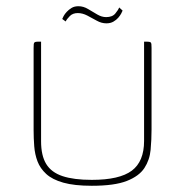

<svg xmlns="http://www.w3.org/2000/svg" viewBox="-20 -594 595 617"><path d="M467 -178Q467 -145 464 -112.5Q461 -80 444 -54Q427 -28 387.5 -12.5Q348 3 275 3Q219 3 183.5 -7Q148 -17 128.5 -35Q109 -53 100.5 -75.5Q92 -98 90 -124Q88 -150 88 -176V-440Q88 -448 88.5 -452.5Q89 -457 92 -458.5Q95 -460 100 -460H112V-140Q112 -94 128.5 -67Q145 -40 181 -28Q217 -16 275 -16Q364 -16 403.5 -45.5Q443 -75 443 -141V-460H454Q460 -460 463 -458.5Q466 -457 466.5 -452.5Q467 -448 467 -440ZM322 -519Q306 -519 291 -527.5Q276 -536 260.5 -544Q245 -552 230 -552Q214 -552 204.5 -542.5Q195 -533 191 -525L180 -533Q181 -536 184.5 -542.5Q188 -549 194.5 -556Q201 -563 210 -568.5Q219 -574 232 -574Q248 -574 263 -565Q278 -556 292.5 -547.5Q307 -539 321 -539Q341 -539 350.5 -550.5Q360 -562 363 -570L374 -560Q373 -557 369.5 -550.5Q366 -544 360 -537Q354 -530 344.5 -524.5Q335 -519 322 -519Z"/></svg>

Font: Genos Thin
Style: Regular
Weight: 100
Designer: Robert E. Leuschke
Foundry: Robert E. Leuschke
Version: Version 1.010